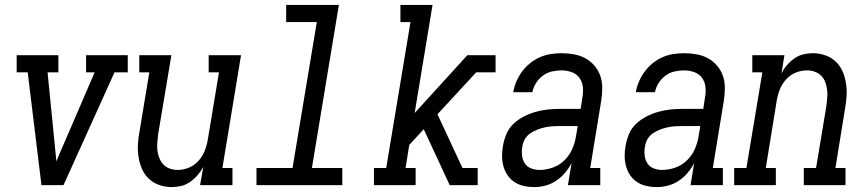

<svg xmlns="http://www.w3.org/2000/svg" viewBox="-20 -755 3540 783"><path d="M149 0 93 -460H48V-530H218V-460H174L202 -177Q204 -157 206 -137Q208 -117 210 -97Q218 -117 226.5 -137Q235 -157 244 -177L366 -460H331V-530H501V-460H447L239 0Z M680 8Q654 8 629.5 -0.5Q605 -9 587 -26Q569 -43 559 -66Q549 -89 545 -114.5Q541 -140 542.5 -166.5Q544 -193 549 -219L589 -460H548V-530H679L625 -208Q623 -191 621.5 -174Q620 -157 622 -141Q624 -125 630 -110Q636 -95 646.5 -84Q657 -73 672.5 -67.5Q688 -62 704 -62Q727 -62 749.5 -71Q772 -80 788.5 -98Q805 -116 814 -138Q823 -160 827 -183L873 -460H831V-530H963L887 -70H928V0H796L809 -74Q799 -56 785.5 -40.5Q772 -25 755 -13Q738 -1 718.5 3.5Q699 8 680 8Z M1026 0V-70H1173L1272 -665H1147V-735H1362L1252 -70H1376V0Z M1505 0V-70H1555L1654 -665H1613V-735H1744L1671 -294L1886 -530H2001V-460H1922L1764 -289L1866 -70H1928V0H1814L1723 -196L1708 -228L1649 -164L1634 -70H1675V0Z M2158 8Q2137 8 2116.5 3.5Q2096 -1 2079 -12Q2062 -23 2050.5 -39.5Q2039 -56 2033.5 -75.5Q2028 -95 2027.5 -116.5Q2027 -138 2031 -159Q2035 -184 2045 -208Q2055 -232 2074 -250Q2093 -268 2116.5 -280Q2140 -292 2165 -299Q2190 -306 2214.5 -308.5Q2239 -311 2263 -311H2348L2355 -357Q2359 -378 2357 -399.5Q2355 -421 2343 -437.5Q2331 -454 2311 -461Q2291 -468 2270 -468Q2250 -468 2230.5 -463.5Q2211 -459 2194 -446.5Q2177 -434 2166 -416.5Q2155 -399 2151 -379H2073Q2077 -402 2086 -423Q2095 -444 2109 -463Q2123 -482 2141.5 -497Q2160 -512 2181.5 -521.5Q2203 -531 2225.5 -534.5Q2248 -538 2270 -538Q2295 -538 2320.5 -533.5Q2346 -529 2367 -517.5Q2388 -506 2404 -487.5Q2420 -469 2428 -446Q2436 -423 2436 -397Q2436 -371 2432 -345L2387 -70H2428V0H2296L2311 -90Q2300 -69 2284 -50Q2268 -31 2247.5 -17.5Q2227 -4 2204 2Q2181 8 2158 8ZM2180 -62Q2207 -62 2234 -71.5Q2261 -81 2281.5 -101Q2302 -121 2313.5 -147Q2325 -173 2329 -200L2336 -241H2263Q2248 -241 2232.5 -240Q2217 -239 2201.5 -235.5Q2186 -232 2170.5 -226Q2155 -220 2141.5 -210.5Q2128 -201 2120 -186.5Q2112 -172 2110 -156Q2107 -139 2109 -121Q2111 -103 2120 -89Q2129 -75 2145.5 -68.5Q2162 -62 2180 -62Z M2658 8Q2637 8 2616.5 3.5Q2596 -1 2579 -12Q2562 -23 2550.5 -39.5Q2539 -56 2533.5 -75.5Q2528 -95 2527.5 -116.5Q2527 -138 2531 -159Q2535 -184 2545 -208Q2555 -232 2574 -250Q2593 -268 2616.5 -280Q2640 -292 2665 -299Q2690 -306 2714.5 -308.5Q2739 -311 2763 -311H2848L2855 -357Q2859 -378 2857 -399.5Q2855 -421 2843 -437.5Q2831 -454 2811 -461Q2791 -468 2770 -468Q2750 -468 2730.5 -463.5Q2711 -459 2694 -446.5Q2677 -434 2666 -416.5Q2655 -399 2651 -379H2573Q2577 -402 2586 -423Q2595 -444 2609 -463Q2623 -482 2641.5 -497Q2660 -512 2681.5 -521.5Q2703 -531 2725.5 -534.5Q2748 -538 2770 -538Q2795 -538 2820.5 -533.5Q2846 -529 2867 -517.5Q2888 -506 2904 -487.5Q2920 -469 2928 -446Q2936 -423 2936 -397Q2936 -371 2932 -345L2887 -70H2928V0H2796L2811 -90Q2800 -69 2784 -50Q2768 -31 2747.5 -17.5Q2727 -4 2704 2Q2681 8 2658 8ZM2680 -62Q2707 -62 2734 -71.5Q2761 -81 2781.5 -101Q2802 -121 2813.5 -147Q2825 -173 2829 -200L2836 -241H2763Q2748 -241 2732.5 -240Q2717 -239 2701.5 -235.5Q2686 -232 2670.5 -226Q2655 -220 2641.5 -210.5Q2628 -201 2620 -186.5Q2612 -172 2610 -156Q2607 -139 2609 -121Q2611 -103 2620 -89Q2629 -75 2645.5 -68.5Q2662 -62 2680 -62Z M2974 0V-70H3024L3089 -460H3048V-530H3179L3167 -456Q3176 -474 3189.5 -489.5Q3203 -505 3220 -517Q3237 -529 3256.5 -533.5Q3276 -538 3295 -538Q3321 -538 3345.5 -529.5Q3370 -521 3388 -504Q3406 -487 3416 -464Q3426 -441 3430 -415.5Q3434 -390 3432.5 -363.5Q3431 -337 3426 -311L3387 -70H3428V0H3258V-70H3308L3350 -322Q3352 -339 3353.5 -356Q3355 -373 3353 -389Q3351 -405 3345.5 -420Q3340 -435 3329 -446Q3318 -457 3303 -462.5Q3288 -468 3271 -468Q3248 -468 3225.5 -459Q3203 -450 3186.5 -432Q3170 -414 3161 -392Q3152 -370 3148 -347L3103 -70H3144V0Z"/></svg>

Font: Iosevka Slab Oblique
Style: Regular
Weight: 400
Italic angle: -9°
Monospace: yes
Designer: Belleve Invis
Foundry: Belleve Invis
Version: Version 11.1.1; ttfautohint (v1.8.3)